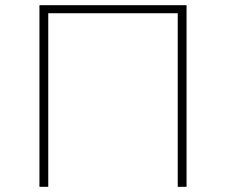

<svg xmlns="http://www.w3.org/2000/svg" viewBox="-20 -720 871 740"><path d="M132 0V-700H699V0H665V-669H166V0Z"/></svg>

Font: Montserrat ExtraLight
Style: Regular
Weight: 200
Designer: Julieta Ulanovsky
Foundry: Julieta Ulanovsky
Version: Version 9.000; ttfautohint (v1.8.4.7-5d5b)